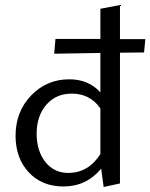

<svg xmlns="http://www.w3.org/2000/svg" viewBox="-20 -738 599 765"><path d="M559 -582 554 -529 458 -528V-7L393 7L383 -66Q324 5 233 5Q147 5 94.5 -51.5Q42 -108 42 -197Q42 -293 104 -357.5Q166 -422 256 -422Q333 -422 380 -370V-527L196 -524L201 -583H380V-703L458 -718V-582ZM252 -49Q332 -49 380 -124V-306Q339 -365 266 -365Q203 -365 164.5 -320.5Q126 -276 126 -205Q126 -137 160.5 -93Q195 -49 252 -49Z"/></svg>

Font: EauTest Medium
Style: Regular
Weight: 500
Designer: Christian Thalmann (Catharsis Fonts)
Version: Version 0.001;PS 000.001;hotconv 1.0.88;makeotf.lib2.5.64775